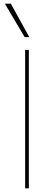

<svg xmlns="http://www.w3.org/2000/svg" viewBox="-20 -1020 291 1040"><path d="M138.8 -818.8H113.8L6.2 -1000H38.8ZM116.2 0V-750H136.2V0Z"/></svg>

Font: Now Thin
Style: Regular
Weight: 250
Designer: Alfredo Marco Pradil
Foundry: Alfredo Marco Pradil
Version: Version 1.002;PS 001.002;hotconv 1.0.88;makeotf.lib2.5.64775